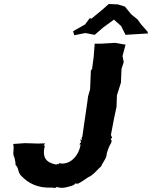

<svg xmlns="http://www.w3.org/2000/svg" viewBox="-20 -928 762 959"><path d="M278 -112C277 -114 278 -111 273 -114L275 -108C275 -108 268 -110 260 -106C211 -116 189 -140 204 -201C193 -200 200 -201 205 -212L170 -211L105 -213L46 -209C52 -179 43 -168 48 -151C52 -141 53 -140 53 -137C55 -132 58 -113 58 -101C58 -101 58 -107 65 -95C71 -89 71 -61 88 -48C120 -14 168 13 240 9C238 1 238 11 249 11C248 7 246 11 260 10C260 10 262 9 262 5C287 14 304 10 328 3C347 -2 348 -3 360 -14C362 -4 369 -14 373 -12C384 -18 401 -29 421 -43C445 -52 467 -82 486 -98C491 -115 506 -127 512 -151C513 -169 525 -198 535 -214L538 -224L533 -234L540 -240L534 -254L550 -338L562 -394L564 -452L584 -515L587 -584L598 -618L592 -648L607 -705L555 -714L488 -710H453L448 -645L440 -584L435 -577L434 -579L430 -482L420 -447L416 -417L391 -244L387 -239L390 -228L381 -232L385 -217C385 -213 379 -219 378 -207C379 -203 377 -202 383 -208C375 -154 334 -103 278 -112ZM722 -764 685 -806 667 -831 636 -856 604 -895 569 -906 523 -908 494 -882 437 -835 428 -837 405 -806 345 -772 351 -752 406 -763 453 -754 497 -792 549 -830 585 -798 607 -754 719 -761 717 -754 718 -768Z"/></svg>

Font: Asimov Print
Style: DIt
Weight: 250
Width: 0
Designer: Google
Version: Version 2.000980: 2014